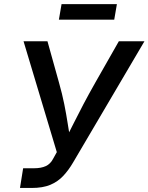

<svg xmlns="http://www.w3.org/2000/svg" viewBox="-20 -932 736 952"><path d="M79.1 0 94.7 -97.7H148.4Q183.6 -97.7 207 -108.4Q230.5 -119.1 244.1 -146L261.7 -177.7L96.7 -727.5H215.3L272.5 -522.5Q288.6 -465.8 298.6 -415.8Q308.6 -365.7 315.7 -319.6Q322.8 -273.4 330.6 -227.5H298.3Q321.8 -273.4 344.7 -319.6Q367.7 -365.7 393.8 -415.3Q419.9 -464.8 452.6 -522.5L569.3 -727.5H696.3L342.8 -127Q320.3 -88.4 293.5 -59.8Q266.6 -31.2 229.5 -15.6Q192.4 0 136.7 0ZM559.6 -911.6 546.4 -834.5H272L285.2 -911.6Z"/></svg>

Font: Inter 18pt Medium
Style: Italic
Weight: 500
Italic angle: -9.3988°
Designer: Rasmus Andersson
Foundry: rsms
Version: Version 4.001;git-66647c0bb